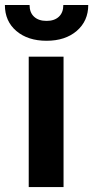

<svg xmlns="http://www.w3.org/2000/svg" viewBox="-51 -758 378 778"><path d="M0 0ZM206.5 0H65.4V-528.3H206.5ZM306.6 -737.8Q306.6 -672.9 260 -632.8Q213.4 -592.8 137.7 -592.8Q62 -592.8 15.4 -632.3Q-31.2 -671.9 -31.2 -737.8H68.8Q68.8 -707 87.2 -690.2Q105.5 -673.3 137.7 -673.3Q169.4 -673.3 187.5 -690.2Q205.6 -707 205.6 -737.8Z"/></svg>

Font: Roboto
Style: Bold
Weight: 700
Designer: Google
Version: Version 2.134; 2016; ttfautohint (v1.6)